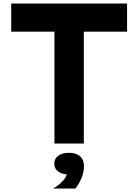

<svg xmlns="http://www.w3.org/2000/svg" viewBox="-20 -820 790 1097"><path d="M291 0V-639H44V-800H706V-639H459V0ZM373 177Q335 177 312.5 160Q290 143 290 115Q290 87 312.5 70Q335 53 373 53Q411 53 433.5 70Q456 87 456 115Q456 143 433.5 160Q411 177 373 177ZM284 257Q318 237 339.5 213Q361 189 363 169L373 53Q415 53 437.5 73Q460 93 460 130Q460 162 446 196.5Q432 231 411 257Z"/></svg>

Font: Martian Mono SemiExpanded
Style: Bold
Weight: 700
Width: 6
Designer: Roman Shamin
Foundry: Evil Martians
Version: Version 1.000